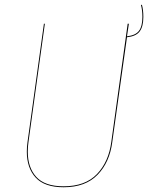

<svg xmlns="http://www.w3.org/2000/svg" viewBox="-20 -780 624 809"><path d="M515 -623 453 -181Q442 -96 391 -43.5Q340 9 248 9Q168 9 130.5 -31.5Q93 -72 93 -141Q93 -161 96 -182L165 -680H169L100 -182Q97 -161 97 -141Q97 -74 133 -34.5Q169 5 248 5Q339 5 388.5 -46.5Q438 -98 449 -182L518 -680H523L515 -627Q551 -631 565.5 -650Q580 -669 580 -709Q580 -737 574 -759L578 -760Q584 -738 584 -709Q584 -668 568.5 -647.5Q553 -627 515 -623Z"/></svg>

Font: Fira Sans Condensed Four
Style: Italic
Weight: 100
Width: 3
Italic angle: -8°
Designer: bBox Type GmbH & Carrois Corporate GbR & Edenspiekermann AG
Foundry: bBox Type GmbH & Carrois Corporate GbR & Edenspiekermann AG
Version: Version 4.301